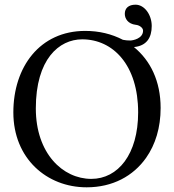

<svg xmlns="http://www.w3.org/2000/svg" viewBox="-20 -790 742 820"><path d="M666 -329C666 -444 622 -532 552 -589C606 -594 628 -629 628 -679C628 -727 597 -770 559 -770C529 -770 513 -755 513 -731C513 -711 526 -688 560 -684C574 -683 591 -672 591 -659C591 -625 547 -617 536 -617C525 -617 515 -618 505 -620C457 -645 403 -658 344 -658C150 -658 37 -504 37 -310C37 -113 180 10 350 10C461 10 549 -38 604 -116C644 -173 666 -245 666 -329ZM331 -622C463 -622 570 -512 570 -310C570 -131 484 -26 370 -26C248 -26 133 -135 133 -327C133 -537 232 -622 331 -622Z"/></svg>

Font: Libertinus Serif
Style: Regular
Weight: 400
Designer: Philipp H. Poll, Khaled Hosny
Foundry: Caleb Maclennan
Version: Version 7.050;RELEASE